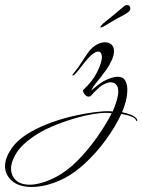

<svg xmlns="http://www.w3.org/2000/svg" viewBox="-212 -434 566 763"><path d="M-86 309Q-136 309 -164 285Q-192 261 -192 226Q-192 194 -166.5 156.5Q-141 119 -86 88Q-50 68 -7 52.5Q36 37 80 27Q124 17 162 12Q200 7 224 8Q226 8 229 8.5Q232 9 236 9Q240 0 244 -11.5Q248 -23 252 -35Q258 -56 258 -70Q258 -90 249 -98.5Q240 -107 227 -107Q221 -107 215 -105Q209 -103 203 -100Q193 -96 183.5 -87.5Q174 -79 166 -71Q162 -67 158.5 -63.5Q155 -60 153 -57L146 -51Q137 -48 130 -53.5Q123 -59 119.5 -67Q116 -75 119 -77Q156 -111 174 -147.5Q192 -184 193 -206Q193 -216 189.5 -222.5Q186 -229 178 -229Q158 -229 121 -182L103 -159Q93 -146 84 -137Q81 -134 76 -134Q75 -134 76 -137L100 -168L111 -185Q121 -200 134.5 -220Q148 -240 162 -250Q184 -266 205 -266Q221 -266 231 -257Q241 -248 241 -231Q241 -223 238.5 -212.5Q236 -202 230 -191Q223 -175 211.5 -158.5Q200 -142 189 -128L168 -102Q164 -97 160 -91Q156 -85 150 -74Q164 -86 176.5 -95.5Q189 -105 199 -111Q234 -129 255 -129Q277 -129 285.5 -114Q294 -99 294 -77Q294 -55 288 -31.5Q282 -8 273 12Q328 23 334 44Q334 45 332 47Q330 47 330 47Q328 37 312 30Q296 23 270 19Q247 69 208 122.5Q169 176 121 219.5Q73 263 21 285Q-10 298 -36.5 303.5Q-63 309 -86 309ZM-94 300Q-73 300 -46.5 292.5Q-20 285 11 269Q55 246 96 204.5Q137 163 172.5 113Q208 63 232 16L221 15Q198 13 160.5 19Q123 25 79.5 38Q36 51 -6 69Q-48 87 -81 110Q-126 141 -147 174.5Q-168 208 -168 236Q-168 264 -149 282Q-130 300 -94 300ZM187 -326Q187 -331 198.5 -341Q210 -351 244 -378L283 -411Q288 -414 292 -414Q306 -414 306 -399Q306 -391 292 -382Q282 -375 272.5 -370.5Q263 -366 249 -358Q227 -345 207 -333Q187 -321 187 -326Z"/></svg>

Font: Grey Qo
Style: Regular
Weight: 400
Designer: Robert E. Leuschke
Foundry: Robert E. Leuschke
Version: Version 2.010